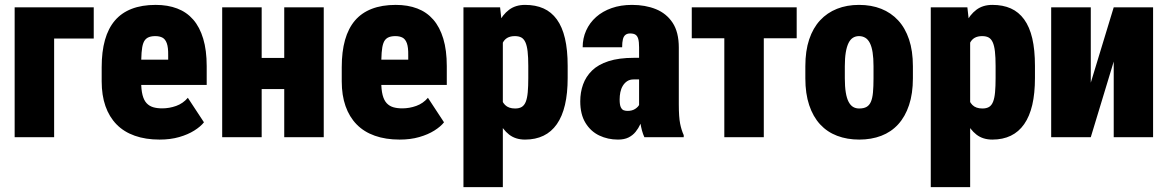

<svg xmlns="http://www.w3.org/2000/svg" viewBox="-20 -558 4749 781"><path d="M361.3 -528.3V-401.4H200.2V0H39.6V-528.3Z M628.9 9.8Q572.3 9.8 528.1 -5.9Q483.9 -21.5 454.1 -52Q424.3 -82.5 408.9 -126.5Q393.6 -170.4 393.6 -227.1V-284.7Q393.6 -348.1 407 -395.5Q420.4 -442.9 447.3 -474.4Q474.1 -505.9 515.6 -522Q557.1 -538.1 613.3 -538.1Q662.6 -538.1 700.9 -523.4Q739.3 -508.8 765.9 -478.3Q792.5 -447.8 806.6 -400.6Q820.8 -353.5 820.8 -289.1V-212.4H453.6V-315.4H664.1V-333.5Q664.6 -365.7 658.4 -382.3Q652.3 -398.9 640.6 -405Q628.9 -411.1 611.8 -411.1Q591.8 -411.1 580.1 -404.3Q568.4 -397.5 563 -382.8Q557.6 -368.2 555.9 -343.8Q554.2 -319.3 554.2 -284.7V-227.1Q554.2 -192.9 559.8 -171.4Q565.4 -149.9 576.4 -138.2Q587.4 -126.5 603.3 -121.8Q619.1 -117.2 639.6 -117.2Q668.9 -117.2 696.8 -127.2Q724.6 -137.2 744.1 -160.2L809.6 -60.5Q796.4 -43.5 770.5 -27.1Q744.6 -10.7 709 -0.5Q673.3 9.8 628.9 9.8Z M1194.3 -322.3V-195.8H985.8V-322.3ZM1044.4 -528.3V0H883.8V-528.3ZM1296.9 -528.3V0H1136.2V-528.3Z M1605.5 9.8Q1548.8 9.8 1504.6 -5.9Q1460.4 -21.5 1430.7 -52Q1400.9 -82.5 1385.5 -126.5Q1370.1 -170.4 1370.1 -227.1V-284.7Q1370.1 -348.1 1383.5 -395.5Q1397 -442.9 1423.8 -474.4Q1450.7 -505.9 1492.2 -522Q1533.7 -538.1 1589.8 -538.1Q1639.2 -538.1 1677.5 -523.4Q1715.8 -508.8 1742.4 -478.3Q1769 -447.8 1783.2 -400.6Q1797.4 -353.5 1797.4 -289.1V-212.4H1430.2V-315.4H1640.6V-333.5Q1641.1 -365.7 1635 -382.3Q1628.9 -398.9 1617.2 -405Q1605.5 -411.1 1588.4 -411.1Q1568.4 -411.1 1556.6 -404.3Q1544.9 -397.5 1539.6 -382.8Q1534.2 -368.2 1532.5 -343.8Q1530.8 -319.3 1530.8 -284.7V-227.1Q1530.8 -192.9 1536.4 -171.4Q1542 -149.9 1553 -138.2Q1564 -126.5 1579.8 -121.8Q1595.7 -117.2 1616.2 -117.2Q1645.5 -117.2 1673.3 -127.2Q1701.2 -137.2 1720.7 -160.2L1786.1 -60.5Q1772.9 -43.5 1747.1 -27.1Q1721.2 -10.7 1685.5 -0.5Q1649.9 9.8 1605.5 9.8Z M2025.4 -426.8V203.1H1865.2V-528.3H2014.2ZM2289.1 -290V-240.7Q2289.1 -178.2 2278.1 -131.3Q2267.1 -84.5 2245.1 -53Q2223.1 -21.5 2190.7 -5.9Q2158.2 9.8 2115.7 9.8Q2077.1 9.8 2051 -10.5Q2024.9 -30.8 2008.1 -66.4Q1991.2 -102.1 1981 -148.2Q1970.7 -194.3 1963.9 -245.1V-278.8Q1970.7 -333.5 1980.5 -380.9Q1990.2 -428.2 2007.3 -463.4Q2024.4 -498.5 2050.8 -518.3Q2077.1 -538.1 2115.7 -538.1Q2158.7 -538.1 2190.9 -523.7Q2223.1 -509.3 2245.1 -479Q2267.1 -448.7 2278.1 -401.9Q2289.1 -355 2289.1 -290ZM2128.9 -240.7V-290Q2128.9 -325.2 2126.2 -348.6Q2123.5 -372.1 2117.2 -386Q2110.8 -399.9 2100.6 -405.5Q2090.3 -411.1 2074.2 -411.1Q2056.2 -411.1 2043.7 -404.1Q2031.2 -397 2024.2 -382.1Q2017.1 -367.2 2014.6 -345Q2012.2 -322.8 2013.7 -292.5V-231Q2011.2 -196.8 2015.6 -171.1Q2020 -145.5 2034.4 -131.1Q2048.8 -116.7 2075.2 -116.7Q2091.8 -116.7 2102.3 -123Q2112.8 -129.4 2118.7 -144Q2124.5 -158.7 2126.7 -182.6Q2128.9 -206.5 2128.9 -240.7Z M2579.6 -132.8V-365.2Q2579.6 -387.7 2576.2 -399.7Q2572.8 -411.6 2565.2 -416.7Q2557.6 -421.9 2543 -421.9Q2531.2 -421.9 2523.9 -416Q2516.6 -410.2 2513.7 -397.9Q2510.7 -385.7 2510.7 -365.7H2350.1Q2350.1 -402.3 2364.3 -433.8Q2378.4 -465.3 2404.8 -488.8Q2431.2 -512.2 2468 -525.1Q2504.9 -538.1 2550.8 -538.1Q2605 -538.1 2647.9 -520.8Q2690.9 -503.4 2716.1 -465.3Q2741.2 -427.2 2741.2 -364.3V-133.3Q2741.2 -81.5 2746.6 -54.9Q2752 -28.3 2761.2 -8.3V0H2601.1Q2589.8 -24.4 2584.7 -59.8Q2579.6 -95.2 2579.6 -132.8ZM2597.7 -322.8 2598.6 -234.9H2557.1Q2542 -234.9 2531.2 -227.8Q2520.5 -220.7 2513.4 -209Q2506.3 -197.3 2503.4 -182.9Q2500.5 -168.5 2500.5 -153.3Q2500.5 -131.8 2505.1 -122.1Q2509.8 -112.3 2516.8 -109.6Q2523.9 -106.9 2532.7 -106.9Q2551.3 -106.9 2563.7 -115Q2576.2 -123 2581.5 -134.3Q2586.9 -145.5 2584.5 -153.3L2601.1 -88.9Q2592.8 -70.8 2585 -53.5Q2577.1 -36.1 2565.4 -21.7Q2553.7 -7.3 2536.6 1.2Q2519.5 9.8 2493.7 9.8Q2452.6 9.8 2417.7 -6.8Q2382.8 -23.4 2361.6 -58.1Q2340.3 -92.8 2340.3 -146Q2340.3 -182.6 2351.8 -214.6Q2363.3 -246.6 2388.2 -271Q2413.1 -295.4 2455.3 -309.1Q2497.6 -322.8 2558.6 -322.8Z M3086.9 -528.3V0H2926.3V-528.3ZM3220.7 -528.3V-402.3H2793.9V-528.3Z M3255.9 -239.3V-288.6Q3255.9 -351.1 3271.5 -397.7Q3287.1 -444.3 3315.9 -475.3Q3344.7 -506.3 3384.8 -522.2Q3424.8 -538.1 3474.1 -538.1Q3524.4 -538.1 3564.5 -522.2Q3604.5 -506.3 3633.3 -475.3Q3662.1 -444.3 3677.7 -397.7Q3693.4 -351.1 3693.4 -288.6V-239.3Q3693.4 -177.2 3677.7 -130.4Q3662.1 -83.5 3633.5 -52.2Q3605 -21 3564.7 -5.6Q3524.4 9.8 3475.1 9.8Q3425.8 9.8 3385.3 -5.6Q3344.7 -21 3315.9 -52.2Q3287.1 -83.5 3271.5 -130.4Q3255.9 -177.2 3255.9 -239.3ZM3416.5 -288.6V-239.3Q3416.5 -205.6 3420.4 -181.9Q3424.3 -158.2 3431.9 -143.8Q3439.5 -129.4 3450.2 -123Q3460.9 -116.7 3475.1 -116.7Q3493.2 -116.7 3504.6 -123Q3516.1 -129.4 3522.5 -143.8Q3528.8 -158.2 3531 -181.9Q3533.2 -205.6 3533.2 -239.3V-288.6Q3533.2 -321.8 3529.5 -345Q3525.9 -368.2 3518.3 -383.1Q3510.7 -397.9 3499.5 -404.5Q3488.3 -411.1 3474.1 -411.1Q3460.4 -411.1 3449.7 -404.5Q3439 -397.9 3431.6 -383.1Q3424.3 -368.2 3420.4 -345Q3416.5 -321.8 3416.5 -288.6Z M3926.3 -426.8V203.1H3766.1V-528.3H3915ZM4189.9 -290V-240.7Q4189.9 -178.2 4179 -131.3Q4168 -84.5 4146 -53Q4124 -21.5 4091.6 -5.9Q4059.1 9.8 4016.6 9.8Q3978 9.8 3951.9 -10.5Q3925.8 -30.8 3908.9 -66.4Q3892.1 -102.1 3881.8 -148.2Q3871.6 -194.3 3864.7 -245.1V-278.8Q3871.6 -333.5 3881.3 -380.9Q3891.1 -428.2 3908.2 -463.4Q3925.3 -498.5 3951.7 -518.3Q3978 -538.1 4016.6 -538.1Q4059.6 -538.1 4091.8 -523.7Q4124 -509.3 4146 -479Q4168 -448.7 4179 -401.9Q4189.9 -355 4189.9 -290ZM4029.8 -240.7V-290Q4029.8 -325.2 4027.1 -348.6Q4024.4 -372.1 4018.1 -386Q4011.7 -399.9 4001.5 -405.5Q3991.2 -411.1 3975.1 -411.1Q3957 -411.1 3944.6 -404.1Q3932.1 -397 3925 -382.1Q3918 -367.2 3915.5 -345Q3913.1 -322.8 3914.6 -292.5V-231Q3912.1 -196.8 3916.5 -171.1Q3920.9 -145.5 3935.3 -131.1Q3949.7 -116.7 3976.1 -116.7Q3992.7 -116.7 4003.2 -123Q4013.7 -129.4 4019.5 -144Q4025.4 -158.7 4027.6 -182.6Q4029.8 -206.5 4029.8 -240.7Z M4417 -221.7 4510.3 -528.3H4670.4V0H4510.3V-307.6L4417 0H4255.9V-528.3H4417Z"/></svg>

Font: Roboto Condensed Black
Style: Regular
Weight: 900
Designer: Christian Robertson
Foundry: Google
Version: Version 3.008; 2023